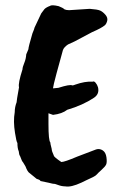

<svg xmlns="http://www.w3.org/2000/svg" viewBox="-20 -656 441 717"><path d="M161 -233V-193Q161 -131 168 -124Q167 -123 173 -100Q173 -92 181 -75Q181 -70 209 -51Q221 -51 268 -71L339 -98Q352 -102 363.5 -94.5Q375 -87 377.5 -68.5Q380 -50 376.5 -42Q373 -34 359.5 -22Q346 -10 342 -5Q338 0 327 5.5Q316 11 302.5 17Q289 23 284 26Q245 44 224 40Q211 40 197.5 35Q184 30 182.5 30.5Q181 31 174.5 29.5Q168 28 162 26.5Q156 25 131 20Q131 16 117 12L90 -10Q83 -14 75 -35L66 -50Q62 -53 55 -73Q51 -78 50 -91Q45 -102 45 -122Q41 -127 36 -160Q29 -203 35 -237Q35 -256 42 -274Q43 -282 44 -290Q49 -316 51 -330Q47 -344 64 -397Q64 -405 70.5 -420.5Q77 -436 78 -453L86 -472Q86 -480 101 -531Q109 -550 109 -553L134 -606L146 -622Q153 -629 167 -634Q173 -639 199 -633Q215 -627 221 -621Q228 -618 238 -618L315 -623Q344 -621 354 -616.5Q364 -612 373.5 -601Q383 -590 380.5 -579Q378 -568 372 -562Q359 -551 324 -536Q263 -503 258 -501L234 -490Q219 -480 215 -469Q184 -357 181.5 -344.5Q179 -332 178.5 -329.5Q178 -327 178 -326L198 -328Q242 -342 250 -337Q254 -337 261 -340Q298 -353 326 -351Q331 -354 337 -347Q343 -340 346 -330Q352 -305 331 -291Q289 -263 231 -246Q212 -231 178 -227Z"/></svg>

Font: Caveat Brush
Style: Regular
Weight: 400
Designer: Pablo Impallari
Foundry: Creative Lab NY
Version: Version 1.096; ttfautohint (v1.3)